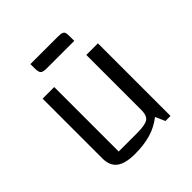

<svg xmlns="http://www.w3.org/2000/svg" viewBox="-181 -793 935 935"><g transform="rotate(-45 286.0 -326.0)"><path d="M474 0H439L417 -50Q378 -19 330.5 -5Q283 9 221 9Q155 9 124 -14.5Q93 -38 93 -88V-500H173V-56H300Q355 -56 374.5 -69Q394 -82 394 -120V-500H474ZM170 -632V-661H359Q379 -661 387.5 -657.5Q396 -654 398.5 -646Q401 -638 401 -620V-590H213Q185 -590 177.5 -598.5Q170 -607 170 -632Z"/></g></svg>

Font: Changa Light
Style: Regular
Weight: 300
Designer: Eduardo Rodriguez Tunni
Foundry: Eduardo Rodriguez Tunni
Version: Version 2.002; ttfautohint (v1.5) -l 8 -r 50 -G 110 -x 14 -H